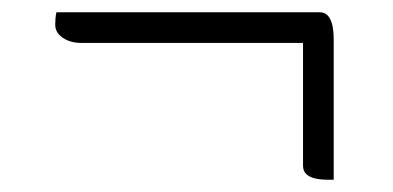

<svg xmlns="http://www.w3.org/2000/svg" viewBox="-20 -430 640 313"><path d="M72 -410H501Q509 -410 514 -405Q519 -400 521.5 -390Q524 -380 524 -365Q524 -308 524 -251Q524 -194 524 -137Q522 -137 519 -137Q516 -137 514 -137Q503 -137 494 -139Q485 -141 479.5 -146Q474 -151 474 -160Q474 -215 474 -270Q474 -325 474 -380L494 -360H113Q100 -360 90.5 -364Q81 -368 75.5 -374.5Q70 -381 70 -390Q70 -395 70.5 -400.5Q71 -406 72 -410Z"/></svg>

Font: Recursive Casual Light
Style: Regular
Weight: 300
Version: Version 1.047